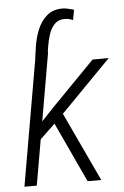

<svg xmlns="http://www.w3.org/2000/svg" viewBox="-54 -801 544 840"><g transform="rotate(-5 218.0 -381.0)"><path d="M173.3 -576.7 73.2 0H19L119.1 -576.7ZM435.5 -528.8 193.8 -282.2 84 -177.7 88.4 -242.7 172.9 -332.5 364.3 -528.3ZM296.4 0 167.5 -277.3 203.6 -326.2 356.4 0ZM168.5 -552.2H114.3L121.6 -602.1Q126.5 -639.6 141.1 -677.2Q155.8 -714.8 183.6 -739Q211.4 -763.2 256.3 -762.2Q268.6 -761.2 279.5 -758.5Q290.5 -755.9 302.7 -752.4L294.4 -708Q287.1 -710.9 279.3 -713.1Q271.5 -715.3 263.7 -715.8Q232.4 -717.3 214.6 -699.2Q196.8 -681.2 188.2 -654.3Q179.7 -627.4 175.8 -602.1Z"/></g></svg>

Font: Roboto Condensed Light
Style: Italic
Weight: 300
Italic angle: -12°
Designer: Christian Robertson
Foundry: Google
Version: Version 3.0; 2020